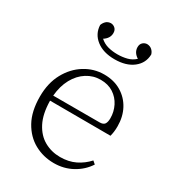

<svg xmlns="http://www.w3.org/2000/svg" viewBox="-177 -821 851 937"><g transform="rotate(30 249.0 -352.5)"><path d="M267 -454Q225 -454 189.5 -431.5Q154 -409 131.5 -368Q109 -327 104 -271H365Q386 -271 393.5 -282Q401 -293 401 -315Q401 -351 385 -383Q369 -415 339 -434.5Q309 -454 267 -454ZM271 13Q211 13 161 -14.5Q111 -42 80.5 -97Q50 -152 50 -235Q50 -311 80.5 -367Q111 -423 161 -454Q211 -485 269 -485Q324 -485 365 -460.5Q406 -436 428.5 -394Q451 -352 451 -298Q451 -280 449 -266Q447 -252 444 -241L103 -242Q104 -168 128.5 -120.5Q153 -73 193.5 -50.5Q234 -28 282 -28Q330 -28 367 -46Q404 -64 432 -95L448 -81Q420 -38 373.5 -12.5Q327 13 271 13ZM274 -574Q210 -574 171 -604.5Q132 -635 130 -684Q135 -698 145 -707.5Q155 -717 171 -718Q185 -718 195.5 -708.5Q206 -699 206 -682Q206 -652 176 -633Q196 -615 221 -608.5Q246 -602 274 -602Q302 -602 327.5 -608.5Q353 -615 372 -633Q342 -652 342 -682Q342 -699 352.5 -708.5Q363 -718 377 -718Q393 -717 403.5 -707.5Q414 -698 418 -684Q417 -635 378 -604.5Q339 -574 274 -574Z"/></g></svg>

Font: Source Serif Pro Light
Style: Regular
Weight: 300
Designer: Frank Grießhammer
Foundry: Adobe Systems Incorporated
Version: Version 3.001;hotconv 1.0.111;makeotfexe 2.5.65597